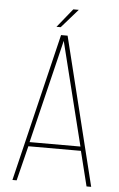

<svg xmlns="http://www.w3.org/2000/svg" viewBox="-57 -867 561 906"><g transform="rotate(5 223.5 -413.5)"><path d="M253 -827H279L201 -738H181ZM347 -165H98L57 0H37L206 -701H237L410 0H388ZM221 -675 102 -185H343Z"/></g></svg>

Font: TypoPRO Bebas Neue
Style: Regular
Weight: 300
Designer: Ryoichi Tsunekawa
Foundry: Ryoichi Tsunekawa
Version: Version 001.003